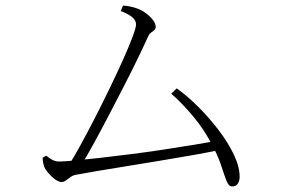

<svg xmlns="http://www.w3.org/2000/svg" viewBox="-20 -700 1040 693"><path d="M227 -102Q244 -128 268 -171.5Q292 -215 319.5 -268.5Q347 -322 374 -377.5Q401 -433 423 -482Q445 -531 458 -565.5Q471 -600 471 -612Q471 -627 456 -639Q441 -651 416 -660L424 -680Q438 -679 452 -676Q466 -673 473 -670Q489 -665 505 -653.5Q521 -642 531.5 -628.5Q542 -615 542 -603Q542 -596 537 -591.5Q532 -587 525.5 -582.5Q519 -578 515 -569Q501 -538 478 -490.5Q455 -443 427 -388.5Q399 -334 370.5 -279.5Q342 -225 316.5 -178.5Q291 -132 272 -102ZM202 -43Q195 -43 186 -48Q177 -53 168 -61.5Q159 -70 151.5 -79Q144 -88 140 -97Q137 -105 135.5 -113.5Q134 -122 134 -131L147 -138Q159 -128 170 -122.5Q181 -117 194 -117Q210 -117 248.5 -120.5Q287 -124 339.5 -130Q392 -136 451.5 -143.5Q511 -151 570 -160Q629 -169 680.5 -177.5Q732 -186 767 -193L775 -159Q732 -150 675.5 -140Q619 -130 558 -120Q497 -110 439 -100.5Q381 -91 332.5 -83Q284 -75 253 -69Q243 -67 234 -60.5Q225 -54 217.5 -48.5Q210 -43 202 -43ZM818 -27Q809 -27 803 -36.5Q797 -46 791 -65Q785 -84 775 -112Q765 -140 746 -176Q718 -231 678.5 -278.5Q639 -326 598 -362L618 -381Q656 -354 695.5 -314.5Q735 -275 769 -230.5Q803 -186 824 -142Q845 -98 845 -61Q845 -48 838.5 -37.5Q832 -27 818 -27Z"/></svg>

Font: Noto Serif JP ExtraLight
Style: Regular
Weight: 200
Designer: Ryoko NISHIZUKA  (kana & ideographs); Frank Grießhammer (Latin, Greek & Cyrillic); Wenlong ZHANG  (bopomofo); Sandoll Co
Foundry: Adobe
Version: Version 2.002-H1;hotconv 1.1.0;makeotfexe 2.6.0